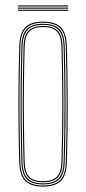

<svg xmlns="http://www.w3.org/2000/svg" viewBox="-20 -685 318 710"><path d="M139.2 5Q95.5 5 74.1 -15Q52.8 -35 51.2 -85Q49.2 -154.5 48.5 -223.4Q47.8 -292.2 48.4 -364.1Q49 -436 51.2 -514Q52.8 -563 73.4 -584Q94 -605 139.2 -605Q184.8 -605 205.2 -584Q225.8 -563 227.2 -514Q230 -410.8 230.4 -305.2Q230.8 -199.8 227.2 -85Q225.8 -35 204.4 -15Q183 5 139.2 5ZM139.2 1Q180.8 1 201.4 -18Q222 -37 223.2 -85.2Q226.8 -202 226.5 -305.8Q226.2 -409.5 223.2 -513.8Q222 -562.2 201.5 -581.6Q181 -601 139.2 -601Q97.8 -601 77.1 -581.6Q56.5 -562.2 55.2 -513.8Q53.2 -444.2 52.5 -375.2Q51.8 -306.2 52.4 -234.6Q53 -163 55.2 -85.2Q56.5 -37 77.1 -18Q97.8 1 139.2 1ZM139.2 -3Q97.8 -3 79.1 -22.1Q60.5 -41.2 59.2 -85.2Q57.2 -159 56.5 -229.2Q55.8 -299.5 56.5 -369.9Q57.2 -440.2 59.2 -513.8Q60.5 -558.5 79.1 -577.8Q97.8 -597 139.2 -597Q180.8 -597 199.4 -577.8Q218 -558.5 219.2 -513.8Q221.2 -444.2 222 -375.2Q222.8 -306.2 222.1 -234.5Q221.5 -162.8 219.2 -85.2Q218 -41.2 199.4 -22.1Q180.8 -3 139.2 -3ZM139.2 -7Q178.8 -7 196.4 -25.1Q214 -43.2 215.2 -85.5Q218.5 -196.2 218.5 -300Q218.5 -403.8 215.2 -513.5Q214 -556 196.4 -574.5Q178.8 -593 139.2 -593Q99.8 -593 82.1 -574.5Q64.5 -556 63.2 -513.5Q61.2 -443.8 60.5 -374.8Q59.8 -305.8 60.4 -234.4Q61 -163 63.2 -85.5Q64.5 -43.2 82.2 -25.1Q100 -7 139.2 -7ZM139.2 -11Q104 -11 86.2 -27.4Q68.5 -43.8 67.2 -85.5Q65.2 -159.5 64.5 -229.8Q63.8 -300 64.5 -370Q65.2 -440 67.2 -513.5Q68.5 -556 86.2 -572.5Q104 -589 139.2 -589Q174.5 -589 192.4 -572.5Q210.2 -556 211.2 -513.5Q214.2 -408.8 214.5 -305.5Q214.8 -202.2 211.2 -85.5Q210.2 -43.8 192.4 -27.4Q174.5 -11 139.2 -11ZM139.2 -15Q174.5 -15 190.4 -31.5Q206.2 -48 207.2 -85.8Q210.5 -197.2 210.5 -299.9Q210.5 -402.5 207.2 -513.5Q206.2 -551.8 190.4 -568.4Q174.5 -585 139.2 -585Q104 -585 88.2 -568.4Q72.5 -551.8 71.2 -513.5Q69.2 -439 68.5 -368.8Q67.8 -298.5 68.5 -228.8Q69.2 -159 71.2 -85.8Q72.5 -48 88.2 -31.5Q104 -15 139.2 -15ZM46.2 -661V-665H232.2V-661ZM46.2 -645V-649H232.2V-645ZM46.2 -653V-657H232.2V-653Z"/></svg>

Font: Big Shoulders Inline Thin
Style: Regular
Weight: 100
Designer: Patric King
Foundry: XO Type Co
Version: Version 2.002